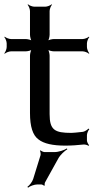

<svg xmlns="http://www.w3.org/2000/svg" viewBox="-21 -665 443 890"><path d="M209 -136V-407C209 -416 205 -433 200 -438L198 -436C203 -431 220 -427 229 -427H362C371 -427 386 -421 391 -416L393 -418C388 -423 382 -438 382 -447V-464C382 -473 388 -488 393 -493L391 -495C386 -490 371 -484 362 -484H229C220 -484 203 -480 198 -475L200 -473C205 -478 209 -495 209 -504V-614C209 -623 215 -638 220 -643L218 -645C213 -640 198 -634 189 -634H138C129 -634 114 -640 109 -645L107 -643C112 -638 118 -623 118 -614V-504C118 -495 122 -478 127 -473L129 -475C124 -480 107 -484 98 -484H30C21 -484 6 -490 1 -495L-1 -493C4 -488 10 -473 10 -464V-447C10 -438 4 -423 -1 -418L1 -416C6 -421 21 -427 30 -427H98C107 -427 124 -431 129 -436L127 -438C122 -433 118 -416 118 -407V-141C118 -78 131 -38 157 -19C182 1 224 10 281 10C310 10 338 8 365 5C372 4 385 7 389 11L392 8C388 4 382 -7 382 -14V-38C382 -47 388 -61 393 -66L389 -69C385 -64 373 -56 364 -54C337 -51 319 -49 310 -49C233 -49 209 -62 209 -136ZM231 40H186C180 40 170 35 167 32L164 34C167 38 168 49 167 54L133 164C129 178 115 195 106 201L109 205C117 198 138 190 152 190H170C174 190 182 194 183 196L187 194C185 192 186 183 188 180L249 70C258 53 279 34 291 27L289 23C277 31 251 40 231 40Z"/></svg>

Font: Gamestation Storm
Style: Regular
Weight: 400
Designer: Jonas Hecksher
Foundry: Jonas Hecksher, Playtypeª, e-types AS
Version: Version 1.003